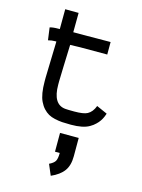

<svg xmlns="http://www.w3.org/2000/svg" viewBox="-134 -684 786 1066"><g transform="rotate(15 259.0 -151.0)"><path d="M254.4 62.5H361.8V167.5Q361.8 220.7 338.6 252.4Q315.4 284.2 266.1 305.7L239.7 243.7Q263.7 232.4 272.7 218.5Q281.7 204.6 281.7 170.4H254.4ZM175.3 -213.4V-193.8Q175.3 -81.5 247.1 -74.2Q260.3 -72.8 299.8 -72.8Q354 -72.8 375 -84.5Q401.4 -98.6 415 -135.3L476.6 -107.9Q476.6 -107.4 474.9 -102.3Q473.1 -97.2 471.9 -94.5Q470.7 -91.8 468.3 -85.7Q465.8 -79.6 463.1 -75.2Q460.4 -70.8 456.3 -64.2Q452.1 -57.6 447.3 -52.2Q442.4 -46.9 436.3 -40.8Q430.2 -34.7 422.4 -28.8Q414.6 -22.9 405.8 -18.1Q370.1 2.9 300.8 2.9Q271 2.9 250.2 1.5Q229.5 0 207.5 -4.9Q185.5 -9.8 170.2 -18.6Q154.8 -27.3 140.9 -42.2Q127 -57.1 116.7 -78.6Q97.7 -117.7 97.7 -192.4V-213.4Q98.6 -239.7 100.3 -308.6Q102.1 -377.4 103.5 -422.4H96.7Q76.7 -422.4 56.6 -417L46.9 -488.3Q62.5 -494.1 96.7 -494.1H104Q104 -511.2 104.2 -551.3Q104.5 -591.3 104.5 -608.4L181.6 -607.9Q181.6 -563 180.7 -496.6H240.2L386.2 -497.6H395V-425.8H240.2Q229 -425.8 211.2 -425Q193.4 -424.3 182.1 -424.3Q179.7 -366.7 177.7 -297.1Q175.8 -227.5 175.3 -213.4Z"/></g></svg>

Font: Fantasque Sans Mono
Style: Regular
Weight: 400
Monospace: yes
Designer: Jany Belluz
Version: Version 1.8.0 ; ttfautohint (v1.8.2)